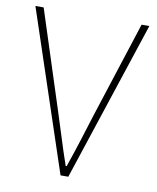

<svg xmlns="http://www.w3.org/2000/svg" viewBox="-77 -720 636 780"><g transform="rotate(10 241.0 -330.0)"><path d="M226 0 6 -660H40L168 -264Q188 -203 203.5 -152.5Q219 -102 240 -41H244Q265 -102 281 -152.5Q297 -203 316 -264L444 -660H476L258 0Z"/></g></svg>

Font: Assistant ExtraLight ExtraLight
Style: Regular
Weight: 250
Version: Version 3.000